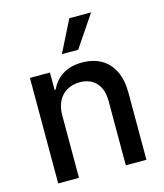

<svg xmlns="http://www.w3.org/2000/svg" viewBox="-113 -846 797 932"><g transform="rotate(-15 285.0 -380.5)"><path d="M168 0H63.5V-530.3H164.1V-443.4H169.9Q189.5 -487.3 229 -512.2Q268.6 -537.1 326.2 -537.1Q381.3 -537.1 421.9 -514.4Q462.4 -491.7 484.6 -446.8Q506.8 -401.9 506.8 -336.9V0H403.3V-324.2Q403.3 -381.8 373.5 -414.6Q343.8 -447.3 291 -447.3Q255.4 -447.3 227.3 -431.6Q199.2 -416 183.6 -386Q168 -356 168 -314.5ZM323.2 -760.7H432.6L325.2 -601.6H243.2Z"/></g></svg>

Font: Pretendard JP Medium
Style: Regular
Weight: 500
Designer: Base glyphs from Inter by Rasmus Andersson; Hangeul glyphs from Noto Sans CJK(Source Han Sans) by Jang Soo-young and Kan
Foundry: Kil Hyung-jin
Version: Version 1.309